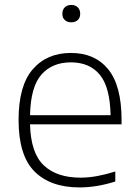

<svg xmlns="http://www.w3.org/2000/svg" viewBox="-20 -768 572 796"><path d="M309.5 9Q189 9 123 -57.2Q57 -123.5 57 -270.5Q57 -413 115.8 -480.8Q174.5 -548.5 274 -548.5Q373.5 -548.5 428.8 -480.5Q484 -412.5 484 -270V-252.5H104.5Q107.5 -133.5 161.5 -82.5Q215.5 -31.5 313.5 -31.5Q347 -31.5 382.5 -38Q418 -44.5 458 -57V-15.5Q381 9 309.5 9ZM274 -509.5Q196.5 -509.5 151.8 -458.8Q107 -408 104.5 -290.5H438.5Q436 -407.5 393.5 -458.5Q351 -509.5 274 -509.5ZM275.5 -675.5Q258.5 -675.5 248.5 -685Q238.5 -694.5 238.5 -711Q238.5 -727.5 248.5 -737.5Q258.5 -747.5 275.5 -747.5Q292.5 -747.5 302.5 -737.5Q312.5 -727.5 312.5 -711Q312.5 -694.5 302.5 -685Q292.5 -675.5 275.5 -675.5Z"/></svg>

Font: Encode Sans SemiExpanded SemiExpanded ExtraLight
Style: Regular
Weight: 200
Width: 6
Designer: Multiple Designers
Foundry: Impallari Type
Version: Version 3.000; ttfautohint (v1.8.3) -l 8 -r 50 -G 200 -x 14 